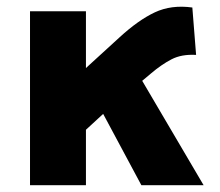

<svg xmlns="http://www.w3.org/2000/svg" viewBox="-20 -543 644 563"><path d="M68 0V-510H232V-343.5L330.5 -433.5Q385.5 -484 434 -506.8Q482.5 -529.5 544 -521L555 -382Q512.5 -384.5 482.8 -369Q453 -353.5 422 -327L397 -306L577 0H394.5L282.5 -209L232 -162.5V0Z"/></svg>

Font: Geologica
Style: Bold
Weight: 700
Designer: Sindre Bremnes, Frode Helland
Foundry: Monokrom Skriftforlag AS
Version: Version 1.010; ttfautohint (v1.8.4.7-5d5b);gftools[0.9.28]